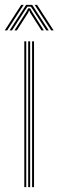

<svg xmlns="http://www.w3.org/2000/svg" viewBox="-38 -770 241 790"><path d="M94 0V-600H102V0ZM62 0V-600H70V0ZM78 0V-600H86V0ZM-18.5 -645 49.5 -750H59.5L-8.5 -645ZM1.5 -645 69.5 -750H94.5L162.5 -645H152.5L99 -727.5L89 -742.5H75L64.8 -727.5L11.5 -645ZM21.5 -645 71.2 -722.8 78 -735.8H86L93 -722.8L142.5 -645H132.5L85.8 -718.2L83 -726H81L78.2 -718.2L31.5 -645ZM172.5 -645 104.5 -750H114.5L182.5 -645Z"/></svg>

Font: Big Shoulders Inline Text SC Thin
Style: Regular
Weight: 100
Designer: Patric King
Foundry: XO Type Co
Version: Version 2.002